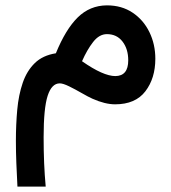

<svg xmlns="http://www.w3.org/2000/svg" viewBox="-20 -380 641 720"><path d="M45.4 319.8Q43 275.4 41.3 231.9Q39.6 188.5 39.6 147.9Q39.6 86.9 44.7 31.2Q49.8 -24.4 65.2 -69.3Q80.6 -114.3 110.4 -143.3Q140.1 -172.4 189.5 -180.2Q226.1 -270 271.5 -314.7Q316.9 -359.4 380.9 -359.9Q436.5 -359.9 477.3 -332.5Q518.1 -305.2 540.3 -259.5Q562.5 -213.9 562.5 -159.7Q562.5 -86.4 525.1 -37.6Q487.8 11.2 411.6 11.2Q374 11.2 326.7 -9.8Q310.5 -17.1 286.4 -31Q262.2 -44.9 239.3 -56.2Q216.3 -67.4 204.1 -67.4Q173.8 -67.4 158.7 -20.8Q143.6 25.9 143.6 134.3Q143.6 185.5 145.5 231.7Q147.5 277.8 151.4 319.8ZM287.6 -150.4Q367.2 -94.7 412.6 -94.7Q460.9 -95.2 460.9 -153.8Q460.9 -196.3 439.5 -224.1Q418 -252 380.9 -252Q352.1 -252 329.1 -222.4Q306.2 -192.9 287.6 -150.4Z"/></svg>

Font: Vazir Medium FD
Style: Medium-FD
Weight: 500
Designer: Saber Rastikerdar
Foundry: Saber Rastikerdar
Version: Version 30.0.0